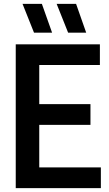

<svg xmlns="http://www.w3.org/2000/svg" viewBox="-20 -968 563 988"><path d="M182 -106.5H499V0H61V-740H494V-633.5H182V-432H445.5V-325.5H182ZM155 -800 96 -948H195.5L248 -800ZM330.5 -800 271.5 -948H371.5L423.5 -800Z"/></svg>

Font: Encode Sans Condensed SemiBold
Style: Regular
Weight: 600
Width: 3
Designer: Multiple Designers
Foundry: Impallari Type
Version: Version 2.000